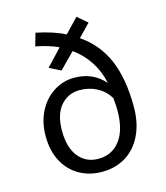

<svg xmlns="http://www.w3.org/2000/svg" viewBox="-116 -862 831 962"><g transform="rotate(-15 300.0 -381.0)"><path d="M250 -647Q201 -670 133 -683L152 -749Q244 -730 301 -700L371 -773L422 -729L360 -665Q449 -604 490.5 -506Q532 -408 532 -264Q532 -180 502.5 -118Q473 -56 419.5 -22.5Q366 11 295 11Q231 11 179 -18Q127 -47 97 -102.5Q67 -158 67 -235Q67 -307 96 -363Q125 -419 174 -450Q223 -481 280 -481Q377 -481 437 -412Q424 -475 390.5 -526Q357 -577 308 -612L229 -532L170 -562ZM444 -332Q419 -372 379 -393Q339 -414 290 -414Q231 -414 192 -369.5Q153 -325 153 -239Q153 -152 191.5 -104.5Q230 -57 294 -57Q365 -57 406.5 -111.5Q448 -166 448 -267Q448 -292 444 -332Z"/></g></svg>

Font: Fira Mono
Style: Regular
Weight: 400
Designer: Carrois Corporate & Edenspiekermann AG
Foundry: Carrois Corporate GbR & Edenspiekermann AG
Version: Version 3.206